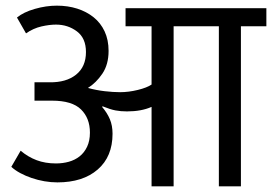

<svg xmlns="http://www.w3.org/2000/svg" viewBox="-20 -659 962 679"><path d="M40 -597Q63 -616 103 -627.5Q143 -639 181 -639Q220 -639 253 -628.5Q286 -618 311 -598Q336 -578 350 -548Q364 -518 364 -479Q364 -431 342 -398.5Q320 -366 291 -348Q320 -340 350 -336.5Q380 -333 405 -333Q435 -333 467.5 -341Q500 -349 516 -360V-566H424V-630H922V-566H832V0H754V-566H594V0H516V-281Q480 -265 429 -265Q407 -265 388.5 -268.5Q370 -272 343 -283L341 -281Q359 -260 368.5 -237.5Q378 -215 378 -186Q378 -105 325.5 -59.5Q273 -14 183 -14Q160 -14 137 -18Q114 -22 92 -29.5Q70 -37 51.5 -47Q33 -57 20 -69L53 -126Q79 -104 109.5 -92.5Q140 -81 178 -81Q202 -81 223.5 -87Q245 -93 261.5 -106Q278 -119 288 -140Q298 -161 298 -190Q298 -241 266.5 -272Q235 -303 164 -303H102V-368H155Q214 -367 249 -395Q284 -423 284 -475Q284 -524 252 -548Q220 -572 178 -572Q155 -572 126.5 -565.5Q98 -559 72 -541Z"/></svg>

Font: Ek Mukta
Style: Regular
Weight: 400
Designer: Girish Dalvi and Yashodeep Gholap
Foundry: Ek Type
Version: Version 2.538;PS 1.001;hotconv 16.6.51;makeotf.lib2.5.65220;